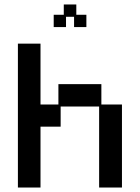

<svg xmlns="http://www.w3.org/2000/svg" viewBox="-20 -826 626 858"><path d="M60 12V-631H161V-359H241V-450H433V-359H525V12H423V-350H251V-260H161V12ZM220 -705V-760H265V-806H321V-760H366V-705H311V-751H275V-705Z"/></svg>

Font: Pixelify Sans
Style: Regular
Weight: 400
Designer: Stefie Justprince
Foundry: Typecalism Foundryline
Version: Version 1.000;February 13, 2025;FontCreator 15.0.0.3015 64-b